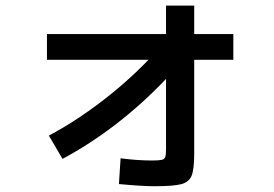

<svg xmlns="http://www.w3.org/2000/svg" viewBox="-20 -641 978 685"><path d="M509.8 -427.7H147.5V-519.5H572.3V-621.1H672.9V-519.5H812.5V-427.7H672.9V-93.8Q672.9 -37.6 663.8 -14.6Q654.8 8.3 627.2 15.9Q599.6 23.4 532.2 23.4Q485.4 23.4 404.3 15.6L410.2 -76.2Q470.2 -68.4 522.5 -68.4Q546.9 -68.4 556.6 -70.6Q566.4 -72.8 569.3 -80.3Q572.3 -87.9 572.3 -107.4V-359.4Q488.8 -271.5 395.3 -199.2Q301.8 -127 203.1 -74.2L154.3 -157.2Q247.1 -206.5 339.6 -276.9Q432.1 -347.2 509.8 -427.7Z"/></svg>

Font: Pretendard SemiBold
Style: Regular
Weight: 600
Designer: Base glyphs from Inter by Rasmus Andersson; Hangeul glyphs from Noto Sans CJK(Source Han Sans) by Jang Soo-young and Kan
Foundry: Kil Hyung-jin
Version: Version 1.309